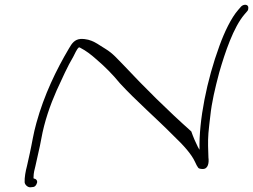

<svg xmlns="http://www.w3.org/2000/svg" viewBox="-20 -792 1078 818"><path d="M135 -268C122 -222 117 -184 107 -139L95 -85C89 -63 84 -35 85 -16C85 -7 96 6 109 6L118 5C129 5 135 -3 138 -14C140 -23 133 -31 124 -31C123 -33 122 -36 123 -39C123 -54 127 -70 131 -85L143 -139C148 -159 152 -180 156 -201C169 -274 194 -345 221 -406C244 -456 268 -510 292 -550C299 -562 306 -582 316 -590C319 -590 320 -590 321 -589C348 -575 367 -560 392 -538C427 -508 461 -474 491 -437C560 -362 647 -287 720 -213C763 -172 796 -135 811 -102C816 -91 820 -83 824 -78C826 -74 834 -72 844 -72C867 -72 871 -99 868 -121C867 -151 865 -188 868 -225C870 -248 873 -273 876 -298C882 -356 896 -415 914 -483C939 -570 975 -676 1021 -730L1033 -744C1037 -748 1038 -753 1038 -758C1039 -774 1019 -776 1007 -764L995 -750C965 -716 936 -655 915 -597C861 -450 827 -280 830 -154C828 -156 824 -165 823 -166C814 -184 804 -206 795 -232C694 -322 595 -420 508 -513C480 -541 462 -564 429 -584C399 -601 372 -628 323 -626C298 -624 286 -607 274 -586C220 -495 168 -388 135 -268Z"/></svg>

Font: Stray Cat
Style: UltExtObl
Weight: 400
Version: Version 1.0